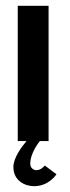

<svg xmlns="http://www.w3.org/2000/svg" viewBox="-20 -485 239 660"><path d="M147 -465H41V0H71C54 20 26 58 26 89C26 138 68 155 97 155C149 155 174 114 174 114L134 84C134 84 122 100 105 100C95 100 84 92 84 78C84 39 117 0 117 0H147Z"/></svg>

Font: Hussar Tani
Style: Bold
Weight: 700
Foundry: Cannot Into Space Fonts
Version: Version 0.92